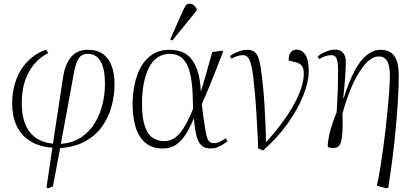

<svg xmlns="http://www.w3.org/2000/svg" viewBox="-20 -791 2226 1041"><path d="M241 230 232 226 264 10Q189 4 140.5 -28Q92 -60 69 -111.5Q46 -163 46 -229Q46 -286 59.5 -333.5Q73 -381 97.5 -418Q122 -455 155.5 -481.5Q189 -508 230 -522L241 -503Q199 -482 166.5 -444.5Q134 -407 116 -353.5Q98 -300 98 -230Q98 -167 116 -120.5Q134 -74 171.5 -46Q209 -18 267 -12L321 -366Q327 -409 339.5 -438.5Q352 -468 369.5 -486.5Q387 -505 409 -513Q431 -521 456 -521Q508 -521 539.5 -497.5Q571 -474 586 -432Q601 -390 601 -335Q601 -277 586 -218.5Q571 -160 537 -110Q503 -60 446 -27Q389 6 306 12L267 220ZM310 -11Q375 -16 420.5 -46.5Q466 -77 494.5 -124.5Q523 -172 536 -226.5Q549 -281 549 -334Q549 -396 537 -432Q525 -468 504.5 -483.5Q484 -499 456 -499Q439 -499 424.5 -491.5Q410 -484 399.5 -461.5Q389 -439 381 -397Z M864 14Q801 14 764.5 -20Q728 -54 713.5 -108.5Q699 -163 699 -225Q699 -281 710 -334Q721 -387 744.5 -429Q768 -471 806.5 -496Q845 -521 899 -521Q928 -521 956.5 -513Q985 -505 1008.5 -481.5Q1032 -458 1048.5 -413.5Q1065 -369 1069 -297H1070Q1086 -349 1097 -388Q1108 -427 1116 -456.5Q1124 -486 1131 -509L1183 -516L1190 -512Q1171 -462 1152 -414Q1133 -366 1114 -319.5Q1095 -273 1074 -226L1083 -156Q1091 -99 1097 -68Q1103 -37 1112.5 -26Q1122 -15 1139 -15Q1156 -15 1170.5 -21.5Q1185 -28 1204 -41L1214 -26Q1204 -18 1190 -8.5Q1176 1 1159 7.5Q1142 14 1122 14Q1090 14 1072 -3Q1054 -20 1045 -55.5Q1036 -91 1031 -148H1030Q1013 -105 990.5 -68Q968 -31 937.5 -8.5Q907 14 864 14ZM870 -26Q898 -26 923 -40.5Q948 -55 973 -93Q998 -131 1027 -201L1025 -263Q1023 -342 1010.5 -394Q998 -446 971 -472.5Q944 -499 901 -499Q861 -499 832.5 -478.5Q804 -458 786 -421Q768 -384 759 -335.5Q750 -287 750 -231Q750 -153 765 -108Q780 -63 807 -44.5Q834 -26 870 -26ZM914 -571 903 -577 972 -734Q982 -753 987.5 -762Q993 -771 1009 -771Q1021 -771 1029.5 -763.5Q1038 -756 1047 -742V-735Z M1406 25 1379 13Q1379 -17 1377 -55.5Q1375 -94 1372.5 -137Q1370 -180 1367 -225Q1364 -270 1359 -315Q1353 -387 1345 -425Q1337 -463 1326 -477.5Q1315 -492 1298 -492Q1281 -492 1265 -486.5Q1249 -481 1235 -473L1227 -487Q1236 -494 1250.5 -501.5Q1265 -509 1282.5 -515Q1300 -521 1317 -521Q1340 -521 1355 -513Q1370 -505 1379 -483Q1388 -461 1394 -422Q1400 -383 1406 -321Q1411 -274 1414 -220.5Q1417 -167 1419.5 -115Q1422 -63 1422 -20Q1456 -56 1486 -94.5Q1516 -133 1542 -172Q1568 -211 1587 -250Q1606 -289 1616.5 -324.5Q1627 -360 1627 -391Q1627 -420 1617 -433.5Q1607 -447 1585 -453L1545 -463Q1545 -493 1556.5 -507.5Q1568 -522 1588 -522Q1617 -522 1635.5 -494.5Q1654 -467 1654 -403Q1654 -349 1625.5 -276Q1597 -203 1542 -124.5Q1487 -46 1406 25Z M2077 230 2023 216Q2032 178 2040.5 127Q2049 76 2057 18Q2065 -40 2071.5 -98.5Q2078 -157 2083 -210.5Q2088 -264 2091 -307Q2094 -350 2094 -375Q2094 -437 2078.5 -461Q2063 -485 2034 -485Q2011 -485 1989.5 -470Q1968 -455 1948.5 -429.5Q1929 -404 1911.5 -372Q1894 -340 1880 -305Q1866 -270 1855 -236.5Q1844 -203 1837 -175Q1839 -112 1836.5 -74Q1834 -36 1827.5 -17.5Q1821 1 1809.5 6.5Q1798 12 1783 12Q1777 12 1768.5 10Q1760 8 1757 4Q1757 -24 1764.5 -57.5Q1772 -91 1783.5 -124.5Q1795 -158 1805 -182Q1806 -204 1808 -233Q1810 -262 1811 -294Q1812 -326 1812.5 -356.5Q1813 -387 1813 -411Q1813 -445 1808.5 -462.5Q1804 -480 1796 -486Q1788 -492 1777 -492Q1759 -492 1742.5 -486Q1726 -480 1711 -471L1702 -484Q1714 -495 1729.5 -503Q1745 -511 1762 -516.5Q1779 -522 1795 -522Q1816 -522 1829 -514Q1842 -506 1848.5 -491Q1855 -476 1855 -452Q1855 -437 1854 -415.5Q1853 -394 1851 -367.5Q1849 -341 1846.5 -313.5Q1844 -286 1841 -259L1843 -258Q1871 -347 1902 -405.5Q1933 -464 1968.5 -492.5Q2004 -521 2043 -521Q2078 -521 2100 -505.5Q2122 -490 2132 -459Q2142 -428 2142 -381Q2142 -336 2139 -276Q2136 -216 2130.5 -149Q2125 -82 2117.5 -14Q2110 54 2101.5 116Q2093 178 2085 227Z"/></svg>

Font: Literata 60pt ExtraLight
Style: Italic
Weight: 250
Italic angle: -2°
Designer: Latin by Veronika Burian and Jose Scaglione. Greek by Irene Vlachou. Cyrillic by Vera Evstafieva
Foundry: TypeTogether
Version: Version 3.103;gftools[0.9.29]